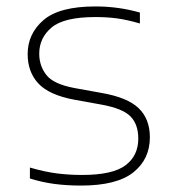

<svg xmlns="http://www.w3.org/2000/svg" viewBox="-20 -568 534 597"><path d="M232 9Q188 9 149.8 4Q111.5 -1 73 -13V-47Q119.5 -33.5 157 -28.8Q194.5 -24 235 -24Q330.5 -24 370.2 -54Q410 -84 410 -137Q410 -181.5 385.5 -206.2Q361 -231 294 -243L211 -258Q133 -272.5 99.5 -308.2Q66 -344 66 -400Q66 -463 115.2 -505.5Q164.5 -548 277 -548Q348 -548 415 -529V-495Q375.5 -506.5 344 -510.8Q312.5 -515 277 -515Q179.5 -515 140.8 -482.8Q102 -450.5 102 -401Q102 -363 124.5 -334.5Q147 -306 213 -294L296 -279Q376.5 -265 411.2 -231.5Q446 -198 446 -141Q446 -73 394.5 -32Q343 9 232 9Z"/></svg>

Font: Encode Sans Expanded Thin
Style: Regular
Weight: 100
Width: 7
Designer: Multiple Designers
Foundry: Impallari Type
Version: Version 3.000; ttfautohint (v1.8.3) -l 8 -r 50 -G 200 -x 14 